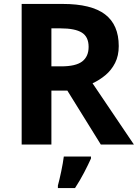

<svg xmlns="http://www.w3.org/2000/svg" viewBox="-20 -734 700 975"><path d="M298 -714Q444 -714 513.5 -661Q583 -608 583 -500Q583 -451 564.5 -414.5Q546 -378 515.5 -352.5Q485 -327 450 -311L660 0H492L322 -274H241V0H90V-714ZM287 -590H241V-397H290Q365 -397 397.5 -422Q430 -447 430 -496Q430 -547 395.5 -568.5Q361 -590 287 -590ZM442 71Q427 104 407 142.5Q387 181 361 221H274V208Q282 179 291 136Q300 93 304 61H442Z"/></svg>

Font: Noto Sans Sinhala
Style: Bold
Weight: 700
Designer: Jelle Bosma - Monotype Design Team
Foundry: Monotype Imaging Inc.
Version: Version 2.006; ttfautohint (v1.8.4.7-5d5b)